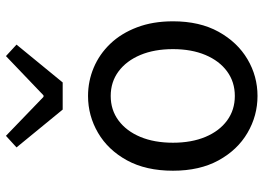

<svg xmlns="http://www.w3.org/2000/svg" viewBox="-140 -733 886 646"><g transform="rotate(-90 303.0 -410.0)"><path d="M303.1 13.4Q236.6 13.4 179 -20.3Q121.4 -54 86.5 -117.6Q51.6 -181.2 51.6 -271Q51.6 -361.9 86.5 -425.7Q121.4 -489.4 179 -523.1Q236.6 -556.8 303.1 -556.8Q352.9 -556.8 398.3 -537.7Q443.7 -518.6 478.8 -481.9Q513.8 -445.3 534 -392.1Q554.3 -338.9 554.3 -271Q554.3 -181.2 519.1 -117.6Q483.8 -54 426.7 -20.3Q369.7 13.4 303.1 13.4ZM303.1 -62.9Q350.2 -62.9 385.7 -88.9Q421.2 -114.9 441 -161.8Q460.7 -208.7 460.7 -271Q460.7 -333.8 441 -380.8Q421.2 -427.8 385.7 -454.2Q350.2 -480.5 303.1 -480.5Q256.1 -480.5 220.6 -454.2Q185.1 -427.8 165.4 -380.8Q145.8 -333.8 145.8 -271Q145.8 -208.7 165.4 -161.8Q185.1 -114.9 220.6 -88.9Q256.1 -62.9 303.1 -62.9ZM257.3 -642.1 130 -797.4 169 -833 300.1 -706.6H305.1L437.3 -833L475.9 -797.4L348.6 -642.1Z"/></g></svg>

Font: Shanggu Sans SC VF
Style: Regular
Weight: 250
Designer: GuiWonder
Version: Version 1.021